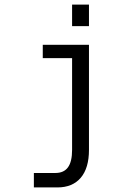

<svg xmlns="http://www.w3.org/2000/svg" viewBox="-20 -651 540 844"><path d="M296.9 7.8V-395.5H168V-454.1H371.1V7.8Q371.1 87.9 335 130.4Q298.8 172.9 232.4 172.9H128.9V109.4H223.6Q260.7 109.4 278.8 84.5Q296.9 59.6 296.9 7.8ZM296.9 -630.9H371.1V-536.1H296.9Z"/></svg>

Font: BabelStone Xiangqi
Style: Regular
Weight: 400
Designer: Andrew West
Foundry: BabelStone
Version: Version 11.000 June 09, 2018